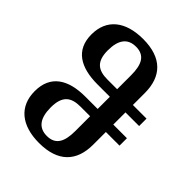

<svg xmlns="http://www.w3.org/2000/svg" viewBox="-221 -892 1025 1025"><g transform="rotate(45 291.5 -380.0)"><path d="M254 13C397 13 465 -60 465 -185V-281H568V-337H465V-429H568V-485H465V-575C465 -700 397 -773 255 -773C122 -773 42 -710 42 -595C42 -478 125 -429 254 -429H347V-337H254C125 -337 42 -286 42 -167C42 -51 122 13 254 13ZM273 -485C204 -485 164 -511 164 -596C164 -674 193 -717 257 -717C323 -717 346 -671 346 -591V-485ZM257 -43C194 -43 164 -86 164 -166C164 -253 203 -281 273 -281H346V-169C346 -89 323 -43 257 -43Z"/></g></svg>

Font: Noto Serif Georgian Condensed SemiBold
Style: Regular
Weight: 600
Width: 3
Designer: Monotype Design Team, Akaki Razmadze
Foundry: Google LLC
Version: Version 2.003